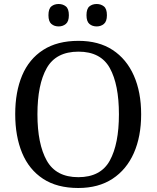

<svg xmlns="http://www.w3.org/2000/svg" viewBox="-20 -929 782 959"><path d="M371 10Q265 10 195 -36Q125 -82 90.5 -165Q56 -248 56 -359Q56 -470 90.5 -552Q125 -634 195.5 -679.5Q266 -725 372 -725Q473 -725 542.5 -679.5Q612 -634 648.5 -551.5Q685 -469 685 -358Q685 -247 648.5 -164.5Q612 -82 542 -36Q472 10 371 10ZM371 -44Q483 -44 528.5 -127Q574 -210 574 -358Q574 -507 528.5 -589Q483 -671 372 -671Q260 -671 213.5 -589Q167 -507 167 -358Q167 -210 213.5 -127Q260 -44 371 -44ZM463 -797Q441 -797 426.5 -809.5Q412 -822 412 -853Q412 -885 426.5 -897Q441 -909 463 -909Q484 -909 499 -897Q514 -885 514 -853Q514 -822 499 -809.5Q484 -797 463 -797ZM273 -797Q251 -797 236.5 -809.5Q222 -822 222 -853Q222 -885 236.5 -897Q251 -909 273 -909Q294 -909 309 -897Q324 -885 324 -853Q324 -822 309 -809.5Q294 -797 273 -797Z"/></svg>

Font: Noto Serif Khojki
Style: Regular
Weight: 400
Designer: Juan Bruce
Version: Version 2.002